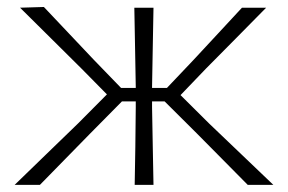

<svg xmlns="http://www.w3.org/2000/svg" viewBox="-20 -516 804 536"><path d="M21 0Q65.5 -43 109.5 -85.8Q153.5 -128.5 197.5 -171L278.5 -252.5L208.5 -323.5Q165 -366.5 122.5 -408.8Q80 -451 36 -494.5L102.5 -496.5Q137 -460 172 -423Q207 -386 241.5 -349.5L318 -270.5H359V-273.5Q358 -333.5 357 -386.2Q356 -439 355 -494.5H408.5Q407.5 -439 406.5 -386.2Q405.5 -333.5 404.5 -273.5V-270.5H446L520.5 -349Q554.5 -385.5 588.5 -422.2Q622.5 -459 655.5 -494.5H723Q681 -451.5 638.5 -408.8Q596 -366 555 -324.5L484 -250.5L563.5 -171.5Q608.5 -129 653 -86Q697.5 -43 743 0H671.5Q634.5 -37.5 599.5 -72.8Q564.5 -108 528.5 -144.5L439.5 -233H404.5V-216.5Q405.5 -157 406.5 -106Q407.5 -55 408.5 0H356Q357 -55 357.8 -106Q358.5 -157 359 -216.5V-233H320.5L231.5 -143Q196.5 -107.5 161.5 -71.5Q126.5 -35.5 91.5 0Z"/></svg>

Font: Commissioner Loud ExtraLight
Style: Regular
Weight: 200
Designer: Kostas Bartsokas
Foundry: Kostas Bartsokas
Version: Version 1.000; ttfautohint (v1.8.3)